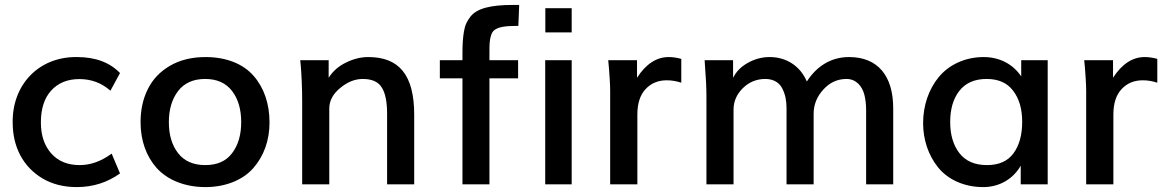

<svg xmlns="http://www.w3.org/2000/svg" viewBox="-20 -744 4731 775"><path d="M290 11.2C355 11.2 413.1 -7.3 464.4 -43.9L430.7 -124C389.2 -93.3 346.2 -77.6 301.3 -77.6C252.9 -77.6 214.8 -93.3 187 -124.5C159.2 -155.8 145 -197.3 145 -249.5C145 -304.7 158.7 -347.7 186.5 -378.4C214.4 -409.2 252.4 -424.8 300.3 -424.8C348.6 -424.8 390.1 -409.2 425.8 -377.9L464.4 -449.2C422.9 -492.2 365.2 -513.7 290.5 -513.7C134.8 -515.6 28.8 -400.4 31.2 -249C31.2 -152.8 71.8 -71.3 151.4 -23.9C190.9 -0.5 237.3 11.2 290 11.2Z M809.1 11.2C891.6 11.2 960.9 -18.1 1002.4 -65.4C1044.9 -113.8 1067.9 -177.2 1067.9 -249.5C1067.9 -325.7 1045.4 -390.1 1003.9 -437.5C962.4 -485.8 894 -513.7 809.6 -513.7C754.4 -513.7 706.5 -502 666 -478.5C626 -455.1 596.2 -423.8 576.7 -384.3C557.1 -345.2 547.4 -300.8 547.4 -250.5C547.4 -176.8 570.3 -112.8 612.8 -65.4C655.8 -18.1 725.1 11.2 809.1 11.2ZM808.6 -77.6C760.3 -77.6 723.6 -93.8 698.7 -126C673.8 -158.2 661.6 -199.7 661.6 -251C661.6 -302.7 674.3 -344.7 699.2 -377C724.1 -409.2 760.7 -425.3 808.1 -425.3C855.5 -425.3 891.6 -409.2 916.5 -377C941.4 -344.7 953.6 -302.7 953.6 -251C953.6 -199.7 941.4 -158.2 917 -126C893.1 -93.8 856.9 -77.6 808.6 -77.6Z M1309.1 0V-305.7C1309.1 -336.9 1323.7 -364.7 1353 -388.7C1382.3 -413.1 1412.6 -425.3 1444.3 -425.3C1481 -425.3 1506.3 -414.1 1520.5 -391.6C1535.2 -369.6 1542.5 -333.5 1542.5 -284.2V0H1651.9V-280.8C1651.9 -442.9 1589.8 -513.7 1466.3 -513.7C1436.5 -513.7 1406.7 -506.3 1377 -491.7C1347.2 -477.5 1323.7 -457 1306.6 -430.2V-501H1191.9L1193.8 -481C1195.3 -467.8 1196.3 -446.8 1197.8 -418.5C1199.2 -390.1 1199.7 -360.8 1199.7 -330.6V0Z M1955.6 0V-427.7H2071.3V-501H1955.6V-531.7C1955.6 -565.4 1956.1 -582.5 1961.9 -600.6C1964.8 -609.9 1968.8 -616.2 1973.1 -620.6C1990.2 -635.3 2018.1 -639.6 2072.3 -639.6L2075.7 -724.1H2050.8C1959.5 -724.1 1904.8 -710 1878.9 -676.8C1865.2 -659.2 1856.9 -643.1 1852.5 -615.7C1848.1 -588.4 1846.7 -564.9 1846.7 -527.3V-501H1755.4V-427.7H1846.7V0Z M2287.6 -613.3V-710.9H2181.2V-613.3ZM2287.6 0V-501H2180.7V0Z M2552.7 0V-281.7C2552.7 -326.2 2563.5 -359.9 2585.4 -383.8C2607.4 -407.7 2635.7 -419.9 2671.4 -419.9C2691.4 -419.9 2710.9 -416.5 2730 -410.2V-506.3C2712.4 -511.2 2695.3 -513.7 2679.2 -513.7C2629.9 -513.7 2587.4 -485.8 2551.3 -430.2V-501H2435.1L2437 -480C2438.5 -465.8 2439.5 -448.7 2440.9 -427.7C2442.4 -406.7 2442.9 -389.6 2442.9 -376V0Z M2940.9 0V-301.3C2940.9 -334 2953.1 -362.8 2978 -387.7C3002.9 -412.6 3033.7 -425.3 3069.3 -425.3C3102.1 -425.3 3126 -410.6 3137.7 -386.7C3149.9 -362.8 3154.8 -337.9 3154.8 -307.1V0H3264.2V-284.7C3264.2 -321.3 3277.3 -354 3303.2 -382.3C3329.1 -411.1 3360.4 -425.3 3397 -425.3C3434.6 -425.3 3460 -397.5 3469.2 -360.8C3473.6 -342.8 3476.1 -322.3 3476.1 -298.8V0H3585.4V-307.1C3585.4 -436.5 3524.4 -513.7 3407.2 -513.7C3333.5 -513.7 3275.9 -476.1 3236.8 -415C3209.5 -479 3152.8 -513.7 3086.9 -513.7C3055.7 -513.7 3026.4 -505.9 2998.5 -490.2C2971.2 -475.1 2951.2 -454.6 2939 -429.7V-501H2824.2C2824.7 -485.8 2828.1 -449.2 2830.1 -410.2C2831.1 -390.6 2831.5 -370.1 2831.5 -348.6V0Z M3963.9 -77.6C3914.6 -77.6 3877.4 -93.8 3852.5 -126C3827.6 -158.2 3815.4 -200.2 3815.4 -251.5C3815.4 -303.7 3827.6 -345.7 3852.5 -377.4C3877.4 -409.2 3914.1 -425.3 3962.4 -425.3C4009.8 -425.3 4045.4 -409.7 4069.3 -377.9C4093.8 -346.2 4106 -304.7 4106 -252.4C4106 -199.2 4094.2 -156.7 4070.8 -125C4047.4 -93.3 4011.7 -77.6 3963.9 -77.6ZM3948.7 11.2C4015.6 11.2 4070.3 -22.9 4100.1 -75.2V0H4209V-501H4102.1V-435.5C4070.8 -482.9 4017.1 -513.7 3950.7 -513.7C3874.5 -513.7 3809.6 -481.9 3769 -432.6C3728.5 -383.3 3706.1 -317.4 3706.1 -247.1C3706.1 -180.2 3727.1 -117.7 3766.1 -68.8C3805.2 -20 3870.6 11.2 3948.7 11.2Z M4474.1 0V-281.7C4474.1 -326.2 4484.9 -359.9 4506.8 -383.8C4528.8 -407.7 4557.1 -419.9 4592.8 -419.9C4612.8 -419.9 4632.3 -416.5 4651.4 -410.2V-506.3C4633.8 -511.2 4616.7 -513.7 4600.6 -513.7C4551.3 -513.7 4508.8 -485.8 4472.7 -430.2V-501H4356.4L4358.4 -480C4359.9 -465.8 4360.8 -448.7 4362.3 -427.7C4363.8 -406.7 4364.3 -389.6 4364.3 -376V0Z"/></svg>

Font: Ride SemiBold
Style: Regular
Weight: 600
Version: Version 3.000